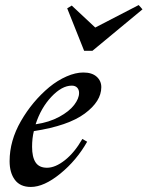

<svg xmlns="http://www.w3.org/2000/svg" viewBox="-20 -732 584 760"><path d="M114 -213Q107 -185 107 -151Q107 -110 121 -89Q135 -68 166 -68Q199 -68 237 -98Q275 -128 306 -182L325 -171Q283 -97 218.5 -44.5Q154 8 102 8Q60 8 39 -20Q18 -48 18 -94Q18 -175 63 -253Q108 -331 175 -387Q208 -414 243.5 -429.5Q279 -445 310 -445Q344 -445 362.5 -428.5Q381 -412 381 -387Q381 -331 315.5 -282.5Q250 -234 114 -213ZM121 -240Q175 -248 214.5 -269.5Q254 -291 273.5 -316.5Q293 -342 293 -364Q293 -377 285.5 -385Q278 -393 264 -393Q225 -393 183.5 -349Q142 -305 121 -240ZM246 -699 264 -710 357 -623 529 -712 544 -695 346 -531H313Z"/></svg>

Font: Ibarra Real Nova
Style: Italic
Weight: 400
Italic angle: -22°
Designer: Jose Maria Ribagorda & Octavio Pardo
Foundry: Octavio Pardo
Version: Version 1.014